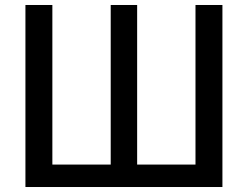

<svg xmlns="http://www.w3.org/2000/svg" viewBox="-20 -750 994 770"><path d="M872 0H82V-730H190V-90H424V-730H530V-90H764V-730H872Z"/></svg>

Font: Mplus 1p Medium
Style: Regular
Weight: 500
Version: Version 1.061